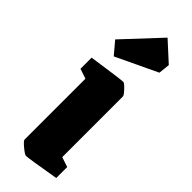

<svg xmlns="http://www.w3.org/2000/svg" viewBox="-248 -738 767 767"><g transform="rotate(45 135.0 -355.0)"><path d="M57 -30V-374L15 -388V-451Q158 -472 173 -472Q179 -472 196 -454Q213 -436 213 -430V-87L255 -73V-11Q121 12 107 12Q100 12 78.5 -6Q57 -24 57 -30ZM74 -517 30 -569 173 -722 254 -648 249 -600Z"/></g></svg>

Font: Grenze ExtraBold
Style: Regular
Weight: 800
Designer: Renata Polastri
Foundry: Omnibus-Type
Version: Version 1.002; ttfautohint (v1.8)